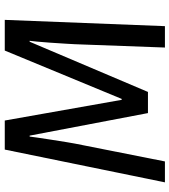

<svg xmlns="http://www.w3.org/2000/svg" viewBox="28 -758 729 826"><g transform="rotate(-90 393.0 -344.5)"><path d="M602 0 615 -353Q616 -389 618.5 -426.5Q621 -464 623 -495.5Q625 -527 627.5 -550.5Q630 -574 631 -582H627L411 -73H320L223 -582H219Q218 -573 214.5 -549Q211 -525 206 -492.5Q201 -460 195 -423Q189 -386 182 -353L112 0H22L163 -689H288L377 -186H381L589 -689H721L694 0Z"/></g></svg>

Font: Yekcdsyqcyvpieeyorgstswgcgt
Style: Regular
Weight: 400
Italic angle: -8°
Designer: Carrois Corporate & Edenspiekermann
Foundry: Carrois Corporate GbR & Edenspiekermann AG
Version: Version 2.001